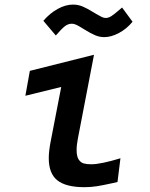

<svg xmlns="http://www.w3.org/2000/svg" viewBox="-20 -788 640 817"><path d="M187.5 -115Q187.5 -145.5 196 -188L240.5 -418L88 -380.5L107 -486.5L380 -555L311.5 -199Q306 -171.5 306 -149.5Q306 -122.5 314.8 -109.2Q323.5 -96 336.5 -92.5Q349.5 -89 368.5 -89Q408.5 -89 492.5 -114.5L480 -13.5L458 -8.5Q417 0.5 392 4.5Q367 8.5 339 8.5Q261 8.5 224.2 -20.5Q187.5 -49.5 187.5 -115ZM338.5 -663Q317 -676.5 306.2 -681.8Q295.5 -687 285 -687Q270 -687 256.2 -676.5Q242.5 -666 217.5 -637L164.5 -699.5Q192.5 -732 225.8 -750.2Q259 -768.5 291 -768.5Q312.5 -768.5 332.5 -760Q352.5 -751.5 378 -735.5Q380.5 -734 383.2 -732.5Q386 -731 389.5 -728.5Q404 -720 413 -715.8Q422 -711.5 430 -711.5Q441.5 -711.5 454 -719.5Q466.5 -727.5 487 -745.5L499.5 -756L544 -695.5Q519 -665 486 -647.5Q453 -630 423.5 -630Q404 -630 385.2 -637.8Q366.5 -645.5 338.5 -663Z"/></svg>

Font: JuliaMono SemiBoldItalic
Style: Regular
Weight: 600
Italic angle: -9°
Monospace: yes
Designer: cormullion
Foundry: corm
Version: Version 0.049; ttfautohint (v1.8.4)